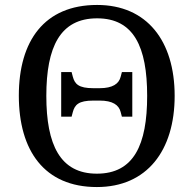

<svg xmlns="http://www.w3.org/2000/svg" viewBox="-20 -745 782 775"><path d="M371 10C573 10 685 -137 685 -358C685 -580 573 -725 372 -725C159 -725 56 -580 56 -359C56 -137 159 10 371 10ZM371 -44C223 -44 167 -160 167 -358C167 -556 223 -671 372 -671C520 -671 574 -556 574 -358C574 -160 520 -44 371 -44ZM227 -274H269L274 -293C282 -322 297 -339 357 -339H382C435 -339 460 -321 467 -293L472 -274H514V-454H472L467 -435C460 -407 435 -389 382 -389H357C297 -389 282 -406 274 -435L269 -454H227Z"/></svg>

Font: Noto Serif Thai
Style: Regular
Weight: 400
Designer: Monotype Design Team
Foundry: Monotype Imaging Inc.
Version: Version 1.901